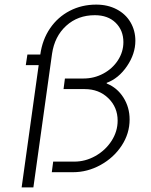

<svg xmlns="http://www.w3.org/2000/svg" viewBox="-20 -748 654 834"><path d="M568 -571Q568 -514 531.5 -460.5Q495 -407 443 -388L444 -385Q489 -367 516 -324.5Q543 -282 543 -229Q543 -168 508.5 -115.5Q474 -63 417 -31.5Q360 0 297 0H205L211 -46H303Q351 -46 394.5 -70.5Q438 -95 464.5 -136Q491 -177 491 -224Q491 -282 450.5 -321.5Q410 -361 348 -361H256L262 -407H343Q389 -407 429 -428.5Q469 -450 492.5 -486.5Q516 -523 516 -565Q516 -616 482.5 -649Q449 -682 392 -682Q318 -682 267.5 -636Q217 -590 206 -514L125 66H74L148 -465H92L99 -511H155Q164 -576 197.5 -625Q231 -674 283 -701Q335 -728 398 -728Q448 -728 487 -707.5Q526 -687 547 -651Q568 -615 568 -571Z"/></svg>

Font: Chivo Thin Italic
Style: Regular
Weight: 100
Italic angle: -8.05°
Designer: Hector Gatti
Foundry: Omnibus-Type
Version: Version 1.007